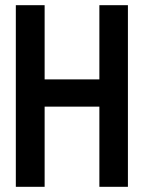

<svg xmlns="http://www.w3.org/2000/svg" viewBox="-20 -720 556 740"><path d="M363 -414H152V-700H41V0H152V-309H363V0H473V-700H363Z"/></svg>

Font: Advent Pro
Style: Regular
Weight: 400
Designer: VivaRado, Andreas Kalpakidis
Foundry: VivaRado, Andreas Kalpakidis
Version: Version 3.000